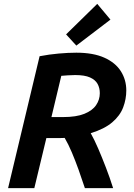

<svg xmlns="http://www.w3.org/2000/svg" viewBox="-20 -973 692 993"><path d="M21.8 0 184.8 -682.2Q234.5 -691.8 283.9 -696.1Q333.2 -700.5 374.8 -700.5Q462.2 -700.5 519.8 -674.6Q577.2 -648.8 605.2 -604.4Q633.2 -560 633.2 -505.2Q633.2 -460.5 617 -417.6Q600.8 -374.8 560.5 -340.4Q520.2 -306 449.2 -284.2Q467.8 -251.2 487.8 -204.9Q507.8 -158.5 528.1 -105.6Q548.5 -52.8 565 0H419Q403.2 -48.2 386.4 -95.2Q369.5 -142.2 351.5 -184.9Q333.5 -227.5 314.5 -259.8Q307.8 -259.5 301.2 -259.2Q294.8 -259 287.5 -259H219.8L157.5 0ZM246 -367.5H305.8Q374.8 -367.5 416.4 -384.4Q458 -401.2 477.1 -429.4Q496.2 -457.5 496.2 -491Q496.2 -518.2 484.6 -539.2Q473 -560.2 445.4 -572.5Q417.8 -584.8 368.8 -584.8Q349.8 -584.8 330.4 -583.4Q311 -582 297 -580.8ZM374.8 -737.2 321.8 -795.2 483 -953 551.2 -871.5Z"/></svg>

Font: Ubuntu Sans
Style: Italic
Weight: 400
Italic angle: -13.5°
Designer: Dalton Maag Ltd
Foundry: Dalton Maag Ltd
Version: Version 1.006